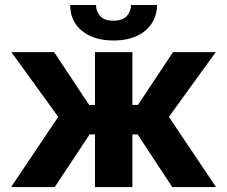

<svg xmlns="http://www.w3.org/2000/svg" viewBox="-20 -756 917 776"><path d="M201.2 0H24.9L215.3 -283.7L25.9 -545.4H198.7L340.3 -332H363.8V-545.4H515.1V-332H537.6L679.2 -545.4H852.1L662.6 -283.7L853 0H676.3L536.1 -212.9H515.1V0H363.8V-212.9H342.3ZM509.3 -735.8H614.7Q613.8 -670.9 566.9 -631.8Q519.5 -592.3 439 -592.3Q358.4 -592.3 310.5 -631.8Q263.7 -670.9 263.7 -735.8H368.2Q367.2 -711.9 384.3 -691.9Q400.4 -672.4 439 -672.4Q475.6 -672.4 492.7 -691.4Q509.3 -710 509.3 -735.8Z"/></svg>

Font: My Font
Style: Bold
Weight: 500
Designer: Rasmus Andersson
Foundry: rsms
Version: Version 0.001